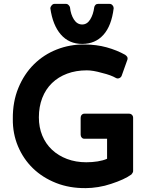

<svg xmlns="http://www.w3.org/2000/svg" viewBox="-20 -960 792 988"><path d="M422 8Q338 9 268.5 -18.5Q199 -46 149.5 -94Q100 -142 72.5 -207.5Q45 -273 46 -348Q45 -436 74.5 -507.5Q104 -579 154.5 -629Q205 -679 272.5 -705.5Q340 -732 415 -731Q476 -731 528.5 -716.5Q581 -702 624 -678Q631 -673 634.5 -667.5Q638 -662 636 -654L606 -570Q603 -562 594 -558Q585 -554 576 -559Q564 -566 546.5 -572.5Q529 -579 504 -585Q459 -598 427 -598Q371 -598 325.5 -581Q280 -564 247.5 -532.5Q215 -501 197.5 -456Q180 -411 180 -356Q180 -305 197.5 -262.5Q215 -220 247.5 -189.5Q280 -159 325 -142Q370 -125 424 -125Q454 -125 482.5 -129.5Q511 -134 531 -143V-246H414Q406 -246 400.5 -252Q395 -258 395 -267V-354Q395 -363 400.5 -369Q406 -375 414 -375H644Q653 -375 659 -369Q665 -363 665 -354V-79Q665 -75 661.5 -69.5Q658 -64 656 -62Q638 -49 612 -37Q586 -25 552 -14Q520 -3 485.5 2.5Q451 8 422 8ZM321 -940Q327 -940 332.5 -934.5Q338 -929 340 -923Q344 -885 360.5 -859.5Q377 -834 403 -834Q428 -834 444 -859.5Q460 -885 465 -923Q466 -929 471 -934.5Q476 -940 484 -940H544Q553 -940 559 -933Q565 -926 565 -918Q554 -827 512 -780.5Q470 -734 403 -734Q335 -734 293 -782.5Q251 -831 239 -918Q239 -924 245.5 -932Q252 -940 260 -940Z"/></svg>

Font: Stadtwerke
Style: Bold
Weight: 700
Designer: Santiago Orozco
Foundry: Typemade
Version: Version 1.003